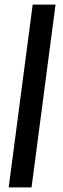

<svg xmlns="http://www.w3.org/2000/svg" viewBox="-20 -820 274 840"><path d="M118 0H18L123 -800H223Z"/></svg>

Font: Tanohe Sans Medium
Style: Italic
Weight: 500
Designer: Village Type and Design LLC & Cristiano Sobral
Foundry: Cooper Hewitt Smithsonian Design Museum
Version: Version 1.00;September 29, 2021;FontCreator 13.0.0.2655 64-b